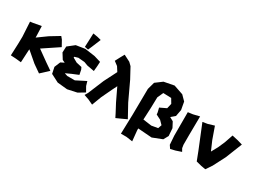

<svg xmlns="http://www.w3.org/2000/svg" viewBox="-51 -1457 3117 2345"><g transform="rotate(30 1507.0 -285.0)"><path d="M21.5 -475.6 33.2 -269.5 31.2 -167 24.4 -2 95.7 2 172.9 9.8 181.6 -157.2 183.6 -178.7 326.2 -56.6 432.6 17.6 463.9 -10.7 537.1 -79.1 443.4 -143.6 292 -252 512.7 -399.4 467.8 -480.5 439.5 -514.6 307.6 -434.6 177.7 -340.8V-364.3L172.9 -501L60.5 -480.5Z M1007.8 -477.5 913.1 -505.9 772.5 -525.4 648.4 -505.9 556.6 -433.6 552.7 -348.6 601.6 -270.5 638.7 -252.9 589.8 -228.5 555.7 -146.5 574.2 -57.6 686.5 0 826.2 13.7 957 -14.6 1046.9 -68.4 1007.8 -137.7 990.2 -197.3 853.5 -127.9H747.1L706.1 -141.6L707 -143.6L779.3 -176.8L869.1 -213.9L855.5 -281.2L841.8 -309.6L764.6 -327.1L702.1 -362.3L704.1 -374L753.9 -388.7L843.8 -380.9L896.5 -361.3L998 -342.8L1004.9 -419.9ZM763.7 -737.3 759.8 -638.7 755.9 -543.9 805.7 -534.2 828.1 -585 880.9 -712.9 828.1 -726.6Z M1224.6 -704.1 1194.3 -649.4 1157.2 -579.1 1212.9 -537.1 1252.9 -474.6 1162.1 -295.9 1071.3 -77.1 1045.9 -33.2 1113.3 -9.8 1184.6 23.4 1234.4 -108.4 1304.7 -256.8 1338.9 -325.2 1424.8 -145.5 1486.3 -29.3 1512.7 23.4 1580.1 -6.8 1652.3 -40 1553.7 -219.7 1434.6 -473.6 1356.4 -618.2 1316.4 -657.2Z M1833 167 1818.4 18.6V-6.8L2014.6 7.8L2149.4 -44.9L2186.5 -112.3L2178.7 -218.8L2139.6 -293L2086.9 -322.3L2141.6 -369.1L2159.2 -462.9L2139.6 -571.3L2075.2 -636.7L1941.4 -682.6L1799.8 -655.3L1707 -585.9L1678.7 -483.4L1674.8 -119.1L1667 154.3H1746.1ZM1938.5 -116.2 1818.4 -132.8 1826.2 -296.9 1830.1 -452.1 1867.2 -534.2 1980.5 -530.3 2017.6 -467.8 2001 -397.5 1911.1 -354.5 1925.8 -294.9 1928.7 -266.6 1996.1 -232.4 2044.9 -182.6 2027.3 -131.8Z M2243.2 -481.4V-285.2V-150.4L2252 -26.4L2280.3 15.6L2346.7 0L2425.8 -26.4L2403.3 -66.4L2396.5 -110.4V-244.1L2399.4 -511.7L2310.5 -490.2Z M2457 -467.8 2529.3 -290 2590.8 -138.7 2638.7 -14.6 2714.8 4.9 2776.4 15.6 2832 -66.4 2919.9 -236.3 3012.7 -468.8 2942.4 -489.3 2859.4 -507.8 2819.3 -390.6 2777.3 -294.9 2728.5 -206.1 2672.9 -334 2612.3 -504.9 2524.4 -478.5Z"/></g></svg>

Font: MaokenAssortedSans-Lite
Style: Lite
Weight: 400
Version: Version 1.400